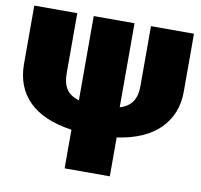

<svg xmlns="http://www.w3.org/2000/svg" viewBox="-78 -779 904 862"><g transform="rotate(10 374.0 -348.0)"><path d="M738 -696V-431Q738 -330 672 -263Q606 -196 477 -177V0H271V-176Q141 -195 75.5 -260Q10 -325 10 -431V-696H206V-422Q206 -378 223 -351Q240 -324 281 -312V-696H467V-313Q507 -325 524.5 -352Q542 -379 542 -422V-696Z"/></g></svg>

Font: Fira Sans Black
Style: Regular
Weight: 900
Designer: Carrois Corporate & Edenspiekermann AG
Foundry: Carrois Corporate GbR & Edenspiekermann AG
Version: Version 4.203